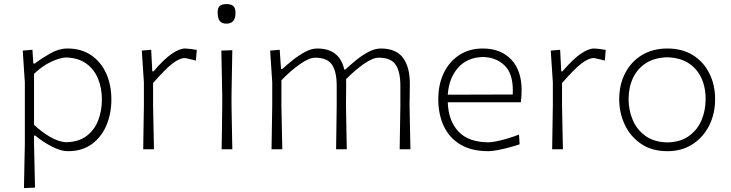

<svg xmlns="http://www.w3.org/2000/svg" viewBox="-20 -748 3661 962"><path d="M100 194.5Q101 138.5 102.2 85.5Q103.5 32.5 104.5 -28.5V-335.5Q102 -372.5 99.2 -413.5Q96.5 -454.5 94 -494.5L142.5 -498.5L147 -429.5H154Q189 -456 232 -480.5Q275 -505 318 -505Q387 -505 436.2 -471.8Q485.5 -438.5 511.8 -380.8Q538 -323 538 -249Q538 -179.5 513.5 -120.8Q489 -62 440.5 -26.2Q392 9.5 320 9.5Q285 9.5 239.8 -13.8Q194.5 -37 157 -68.5H150.5V-27Q152 33 153 84.5Q154 136 155.5 192ZM312 -35.5Q375 -37 414.2 -67Q453.5 -97 472 -145.2Q490.5 -193.5 490.5 -249Q490.5 -307 471 -354.2Q451.5 -401.5 411.5 -430Q371.5 -458.5 310.5 -460Q280 -459 235.8 -438.2Q191.5 -417.5 150.5 -378V-123Q185 -89.5 229.2 -63.2Q273.5 -37 312 -35.5Z M697.5 0Q698.5 -56 699.2 -107.8Q700 -159.5 701 -220.5V-335.5Q698.5 -373.5 695.8 -413.5Q693 -453.5 690.5 -494.5L737.5 -498.5L743 -390.5H749Q803.5 -453.5 841.8 -479.2Q880 -505 907.5 -505Q916 -505 934.2 -502.8Q952.5 -500.5 966 -498L961.5 -444.5Q942 -449.5 926 -453.2Q910 -457 905 -457Q880 -457 844.8 -430.2Q809.5 -403.5 747 -332V-219Q748 -159 749.2 -107.5Q750.5 -56 751.5 0Z M1090.5 0Q1091.5 -56 1092.2 -107.8Q1093 -159.5 1093.5 -220.5V-270.5Q1092.5 -333 1091.2 -386Q1090 -439 1089 -494.5L1144 -496.5Q1143 -440 1142 -386.8Q1141 -333.5 1140 -270.5V-220.5Q1141 -159.5 1142 -107.8Q1143 -56 1144 0ZM1114.5 -629.5Q1091.5 -629.5 1081 -643Q1070.5 -656.5 1070.5 -687Q1070.5 -709 1081 -718.2Q1091.5 -727.5 1115.5 -727.5Q1139 -727.5 1149.5 -717.2Q1160 -707 1160 -683.5Q1160 -629.5 1114.5 -629.5Z M1340.5 0Q1341.5 -56 1342.2 -107.8Q1343 -159.5 1344 -220.5V-335.5Q1341.5 -374.5 1338.8 -414.5Q1336 -454.5 1333.5 -494.5L1381.5 -498.5L1388 -402.5H1394.5Q1416 -422 1445.8 -446Q1475.5 -470 1507.8 -487.5Q1540 -505 1569 -505Q1681.5 -505 1705 -399.5H1710Q1733 -421 1763.2 -445.8Q1793.5 -470.5 1826 -487.8Q1858.5 -505 1887.5 -505Q1964 -505 1998.8 -459Q2033.5 -413 2033.5 -327.5Q2033.5 -295 2032.8 -267.8Q2032 -240.5 2032 -220.5Q2033 -159.5 2034.2 -107.8Q2035.5 -56 2036.5 0H1982.5Q1983.5 -56 1984.2 -107.5Q1985 -159 1986 -219V-318.5Q1986 -388 1962.5 -423.5Q1939 -459 1877 -459Q1848.5 -459 1804.2 -428.5Q1760 -398 1714 -351.5Q1714.5 -340.5 1714.5 -327.5Q1714.5 -295 1714 -267.8Q1713.5 -240.5 1713.5 -220.5Q1714.5 -159.5 1715.5 -107.8Q1716.5 -56 1717.5 0H1664Q1665 -56 1665.5 -107.5Q1666 -159 1667 -219V-318.5Q1667 -388 1643.8 -423.5Q1620.5 -459 1558.5 -459Q1529.5 -459 1483.5 -427Q1437.5 -395 1390 -346V-219Q1391 -159 1392.2 -107.5Q1393.5 -56 1394.5 0Z M2427 9.5Q2342 9.5 2286.2 -24.2Q2230.5 -58 2203.2 -116.8Q2176 -175.5 2176 -251Q2176 -325 2203.5 -382.2Q2231 -439.5 2281.2 -472.2Q2331.5 -505 2399 -505Q2488.5 -505 2541 -450.2Q2593.5 -395.5 2593.5 -296.5Q2593.5 -261 2589.5 -235.5H2223.5Q2226.5 -143 2277 -89Q2327.5 -35 2429.5 -35Q2441.5 -35 2467 -40Q2492.5 -45 2522.8 -54Q2553 -63 2580.5 -74L2583.5 -25Q2560.5 -17 2530.5 -9Q2500.5 -1 2472.5 4.2Q2444.5 9.5 2427 9.5ZM2400 -462.5Q2320.5 -460.5 2274.8 -408.2Q2229 -356 2223.5 -273.5L2549 -274.5Q2549 -280 2549.2 -285.2Q2549.5 -290.5 2549.5 -295.5Q2549.5 -380 2508 -420.2Q2466.5 -460.5 2400 -462.5Z M2746.5 0Q2747.5 -56 2748.2 -107.8Q2749 -159.5 2750 -220.5V-335.5Q2747.5 -373.5 2744.8 -413.5Q2742 -453.5 2739.5 -494.5L2786.5 -498.5L2792 -390.5H2798Q2852.5 -453.5 2890.8 -479.2Q2929 -505 2956.5 -505Q2965 -505 2983.2 -502.8Q3001.5 -500.5 3015 -498L3010.5 -444.5Q2991 -449.5 2975 -453.2Q2959 -457 2954 -457Q2929 -457 2893.8 -430.2Q2858.5 -403.5 2796 -332V-219Q2797 -159 2798.2 -107.5Q2799.5 -56 2800.5 0Z M3324 9.5Q3247 9.5 3193 -26.8Q3139 -63 3110.8 -122.5Q3082.5 -182 3082.5 -251Q3082.5 -325 3112.8 -382.5Q3143 -440 3197.2 -472.5Q3251.5 -505 3323.5 -505Q3398 -505 3451.5 -471.8Q3505 -438.5 3534 -380.8Q3563 -323 3563 -251Q3563 -178 3533.2 -119Q3503.5 -60 3449.8 -25.2Q3396 9.5 3324 9.5ZM3324 -34.5Q3390 -36 3432.2 -66.8Q3474.5 -97.5 3495 -146.2Q3515.5 -195 3515.5 -251Q3515.5 -344.5 3465.2 -401.5Q3415 -458.5 3324 -461Q3259.5 -459.5 3216.2 -431.5Q3173 -403.5 3151.2 -356.5Q3129.5 -309.5 3129.5 -251Q3129.5 -195.5 3150.5 -146.5Q3171.5 -97.5 3214.5 -66.8Q3257.5 -36 3324 -34.5Z"/></svg>

Font: Commissioner Loud ExtraLight
Style: Regular
Weight: 200
Designer: Kostas Bartsokas
Foundry: Kostas Bartsokas
Version: Version 1.000; ttfautohint (v1.8.3)